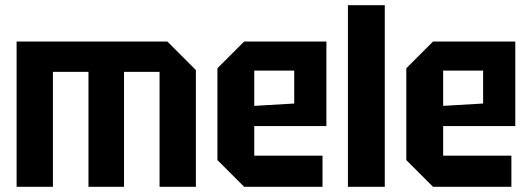

<svg xmlns="http://www.w3.org/2000/svg" viewBox="-20 -720 2045 740"><path d="M44 -560H625L735 -450V0H595V-443H458V0H321V-443H184V0H44Z M818 -103V-457L921 -560H1238V-234H960V-120H1223V0H921ZM960 -312 1114 -321V-448H960Z M1321 0V-700H1463V0Z M1546 -103V-457L1649 -560H1966V-234H1688V-120H1951V0H1649ZM1688 -312 1842 -321V-448H1688Z"/></svg>

Font: Tektur SemiCondensed SemiBold
Style: Regular
Weight: 600
Width: 4
Designer: Adam Jagosz
Foundry: Adam Jagosz
Version: Version 1.005;gftools[0.9.30]